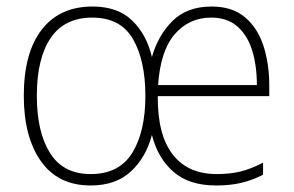

<svg xmlns="http://www.w3.org/2000/svg" viewBox="-20 -559 901 589"><path d="M629 -539Q692 -539 731 -506.5Q770 -474 788 -419Q806 -364 806 -297V-264H464Q463 -146 509.5 -85.5Q556 -25 645 -25Q685 -25 716.5 -32.5Q748 -40 787 -60V-23Q754 -6 720 2Q686 10 643 10Q560 10 512 -32Q464 -74 446 -145Q428 -76 381.5 -33Q335 10 258 10Q158 10 105.5 -64.5Q53 -139 53 -265Q53 -397 108 -468Q163 -539 264 -539Q341 -539 385.5 -496Q430 -453 446 -384Q465 -451 509.5 -495Q554 -539 629 -539ZM628 -505Q560 -505 516 -454Q472 -403 465 -298H768Q768 -358 753.5 -404.5Q739 -451 708 -478Q677 -505 628 -505ZM263 -505Q178 -505 135.5 -442.5Q93 -380 93 -265Q93 -154 133.5 -89.5Q174 -25 258 -25Q346 -25 386 -90.5Q426 -156 426 -265Q426 -373 388 -439Q350 -505 263 -505Z"/></svg>

Font: Noto Sans Kannada SemiCondensed ExtraLight
Style: Regular
Weight: 200
Width: 4
Designer: Jelle Bosma - Monotype Design Team
Foundry: Monotype Imaging Inc.
Version: Version 2.005; ttfautohint (v1.8.4.7-5d5b)